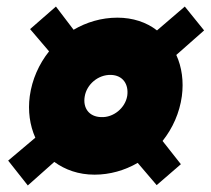

<svg xmlns="http://www.w3.org/2000/svg" viewBox="-20 -594 644 587"><path d="M65 -27 146 -99C179 -75 220 -60 269 -60C316 -60 361 -73 401 -96L459 -28L533 -92L477 -163C508 -202 529 -249 536 -300C542 -345 536 -389 519 -426L604 -501L545 -574L460 -501C428 -526 386 -540 339 -540C290 -540 244 -526 205 -503L151 -574L72 -505L130 -437C99 -398 78 -351 71 -300C65 -255 71 -211 88 -173L5 -103ZM239 -299C245 -336 280 -366 319 -365C356 -364 374 -336 369 -301C363 -264 327 -234 289 -236C252 -237 233 -264 239 -299Z"/></svg>

Font: Jost* Black
Style: Italic
Weight: 900
Italic angle: -10°
Version: Version 3.7